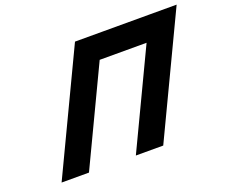

<svg xmlns="http://www.w3.org/2000/svg" viewBox="-115 -878 1234 1053"><g transform="rotate(-20 502.0 -351.5)"><path d="M503.8 -561.9H777.4L510.7 -0.9H670.5L1003.9 -702.1H844.1H570.5H410.7L77.3 -0.9H237.1Z"/></g></svg>

Font: Hussar
Style: BdSuprExtOblFive
Weight: 700
Foundry: Cannot Into Space Fonts
Version: Version 2.00